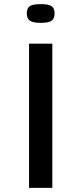

<svg xmlns="http://www.w3.org/2000/svg" viewBox="-20 -912 395 932"><path d="M178 -801Q140 -801 125 -811.5Q110 -822 110 -847Q110 -872 124.5 -882Q139 -892 178 -892Q216 -892 230.5 -882Q245 -872 245 -847Q245 -822 230.5 -811.5Q216 -801 178 -801ZM121 0V-700H234V0Z"/></svg>

Font: Georama ExtraExtended
Style: Regular
Weight: 400
Width: 8
Designer: Jean-Baptiste Levee
Foundry: Production Type
Version: Version 1.000